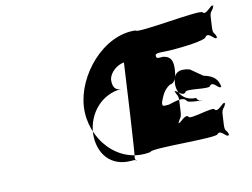

<svg xmlns="http://www.w3.org/2000/svg" viewBox="-92 -983 1283 978"><g transform="rotate(-15 549.5 -494.5)"><path d="M844 -660C878 -660 1017 -661 1020 -681C1041 -701 1061 -650 1073 -661C1076 -681 1072 -643 1075 -663C1070 -693 1058 -680 1063 -718L1070 -767C1075 -805 1085 -792 1098 -822C1101 -842 1093 -804 1096 -824C1088 -835 1052 -784 1037 -804C1040 -824 680 -784 683 -804C516 -824 350 -655 328 -495C305 -334 423 -166 596 -186C599 -206 947 -166 950 -186C971 -206 991 -155 1003 -166C1006 -186 1003 -148 1006 -168C1001 -198 988 -185 993 -223L1000 -272C1005 -310 1015 -298 1028 -328C1031 -348 1023 -309 1026 -329C1018 -340 983 -290 968 -310C971 -330 827 -290 830 -310C815 -330 779 -282 771 -292C774 -312 769 -270 772 -290C786 -319 793 -309 798 -347L805 -396C810 -434 801 -425 795 -454C798 -474 791 -432 794 -452C804 -462 826 -414 847 -434C850 -454 974 -414 977 -434C998 -454 1017 -403 1029 -414C1032 -434 1028 -396 1031 -416C1026 -446 1018 -474 957 -492L898 -541C844 -559 814 -544 807 -493C799 -433 838 -392 895 -392C884 -383 920 -372 902 -372C966 -372 838 -373 841 -393C826 -413 795 -405 750 -395C716 -395 715 -394 718 -414C732 -443 745 -474 781 -492C814 -492 822 -541 825 -561C830 -599 826 -629 784 -638C751 -638 747 -638 750 -658C760 -668 792 -660 844 -660ZM511 -179C510 -174 514 -164 514 -161C514 -161 520 -163 516 -163C513 -166 508 -168 500 -168H489C384 -168 327 -248 338 -352C352 -455 431 -535 536 -535C501 -535 493 -562 498 -596C507 -630 546 -659 584 -662V-664C578 -619 515 -179 511 -179Z"/></g></svg>

Font: Hussar Przerywany
Style: Obl
Weight: 400
Foundry: Cannot Into Space Fonts
Version: Version 0.982